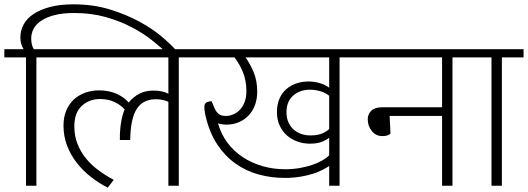

<svg xmlns="http://www.w3.org/2000/svg" viewBox="-30 -857 2436 886"><path d="M79 -630Q64 -653 64 -684Q64 -716 79 -744Q94 -772 125 -792.5Q156 -813 201.5 -825Q247 -837 309 -837Q400 -837 476.5 -813.5Q553 -790 613.5 -757Q674 -724 717 -687.5Q760 -651 783 -624L789 -617L759 -594L751 -602Q718 -634 675 -668.5Q632 -703 577.5 -731.5Q523 -760 457 -778.5Q391 -797 312 -797Q258 -797 220.5 -787Q183 -777 159 -760.5Q135 -744 124.5 -723Q114 -702 114 -680Q114 -668 116.5 -654.5Q119 -641 126 -630H238V-592H138V0H90V-592H-10V-630Z M545 -352Q528 -372 499 -386Q470 -400 432 -400Q381 -400 347 -368Q313 -336 313 -274Q313 -231 327 -194.5Q341 -158 365.5 -127.5Q390 -97 423.5 -72Q457 -47 495 -27L467 9Q426 -12 389 -41Q352 -70 324 -106Q296 -142 279.5 -185Q263 -228 263 -278Q263 -317 276 -347.5Q289 -378 311.5 -398.5Q334 -419 364 -429.5Q394 -440 427 -440Q471 -440 506 -425Q541 -410 564 -384Q585 -410 613 -424.5Q641 -439 678 -439Q700 -439 718 -435Q736 -431 747 -424V-592H213V-630H895V-592H795V0H747V-387Q738 -392 723.5 -395.5Q709 -399 689 -399Q629 -399 600.5 -353.5Q572 -308 571 -211H523Q523 -260 529 -294Q535 -328 545 -352Z M1489 -221Q1479 -213 1457.5 -203.5Q1436 -194 1399 -194Q1372 -194 1345 -203Q1318 -212 1296.5 -230Q1275 -248 1261.5 -275.5Q1248 -303 1248 -340Q1248 -375 1259.5 -401.5Q1271 -428 1291 -445.5Q1311 -463 1337.5 -472Q1364 -481 1394 -481Q1422 -481 1448.5 -472.5Q1475 -464 1489 -452V-592H1103Q1123 -565 1140 -525Q1157 -485 1157 -434Q1157 -400 1146.5 -372Q1136 -344 1117 -324Q1098 -304 1072 -293Q1046 -282 1016 -282Q1005 -282 994 -283.5Q983 -285 976 -288Q990 -238 1019.5 -198.5Q1049 -159 1090 -132Q1131 -105 1181 -90.5Q1231 -76 1286 -76Q1321 -76 1352.5 -81.5Q1384 -87 1410.5 -96Q1437 -105 1457 -116.5Q1477 -128 1489 -140ZM1489 -262V-415Q1472 -429 1448.5 -436Q1425 -443 1400 -443Q1354 -443 1323 -416Q1292 -389 1292 -339Q1292 -312 1301.5 -291.5Q1311 -271 1326.5 -258Q1342 -245 1361.5 -238.5Q1381 -232 1402 -232Q1437 -232 1458.5 -242Q1480 -252 1489 -262ZM1489 -91Q1477 -83 1458 -73Q1439 -63 1413.5 -55Q1388 -47 1355.5 -41.5Q1323 -36 1284 -36Q1221 -36 1163 -52Q1105 -68 1057 -102Q1009 -136 973.5 -189Q938 -242 920 -316Q919 -320 916 -335Q913 -350 913 -364Q913 -381 926 -386Q939 -391 947 -389L959 -360Q966 -343 977.5 -332.5Q989 -322 1012 -322Q1029 -322 1046 -329Q1063 -336 1076.5 -350Q1090 -364 1098.5 -385.5Q1107 -407 1107 -437Q1107 -485 1091 -524Q1075 -563 1052 -592H875V-630H1637V-592H1537V0H1489Z M2010 -362V-592H1617V-630H2158V-592H2058V0H2010V-322H1768L1772 -241Q1768 -236 1759 -232.5Q1750 -229 1734 -229Q1705 -229 1686 -252Q1667 -275 1667 -307Q1667 -330 1683.5 -346Q1700 -362 1733 -362Z M2238 -592H2138V-630H2386V-592H2286V0H2238Z"/></svg>

Font: Ek Mukta ExtraLight
Style: Regular
Weight: 275
Designer: Girish Dalvi and Yashodeep Gholap
Foundry: Ek Type
Version: Version 2.538;PS 1.002;hotconv 16.6.51;makeotf.lib2.5.65220;